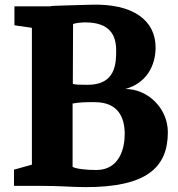

<svg xmlns="http://www.w3.org/2000/svg" viewBox="-20 -785 751 811"><path d="M39.1 0H149.4C238.3 0 283.2 5.4 342.3 5.4C597.2 5.4 689 -76.2 689 -226.6C689 -326.7 605.5 -409.2 509.3 -409.2C596.2 -432.6 637.2 -504.9 637.2 -584.5C637.2 -697.8 543.9 -771 363.8 -765.1C280.3 -762.2 189.9 -761.2 193.4 -758.3H41V-678.2L114.7 -667.5V-89.4L39.1 -68.4ZM287.6 -430.7 288.6 -683.1C299.3 -688.5 325.7 -690.4 340.3 -690.4C444.8 -690.4 470.7 -635.3 470.7 -572.3C470.7 -519.5 469.7 -426.8 351.1 -426.8C315.9 -426.8 297.9 -427.2 287.6 -430.7ZM286.6 -80.1V-347.7C318.4 -354 350.6 -353.5 379.9 -353.5C481 -353.5 506.8 -286.6 506.8 -218.8C506.8 -156.2 483.4 -66.9 386.7 -66.9C342.3 -66.9 302.7 -71.8 286.6 -80.1Z"/></svg>

Font: Merriweather
Style: Heavy
Weight: 900
Designer: Eben Sorkin ( eben@eyebytes.com )
Foundry: Sorkin Type Co.
Version: Version 1.003